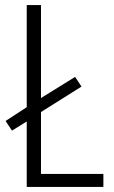

<svg xmlns="http://www.w3.org/2000/svg" viewBox="-20 -734 447 754"><path d="M85 0V-257L27 -221L2 -259L85 -313V-714H141V-349L275 -432L300 -394L141 -294V-51H386V0Z"/></svg>

Font: Noto Sans Gujarati UI Condensed Light
Style: Regular
Weight: 300
Width: 3
Designer: Jelle Bosma - Monotype Design Team, Universal Thirst
Foundry: Monotype Imaging Inc.
Version: Version 2.106; ttfautohint (v1.8.4.7-5d5b)